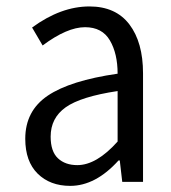

<svg xmlns="http://www.w3.org/2000/svg" viewBox="-20 -573 540 605"><path d="M201.2 12.7Q137.7 12.7 98.6 -25.9Q59.6 -64.5 59.6 -135.7Q59.6 -223.6 130.4 -271.5Q201.2 -319.3 350.6 -340.8Q350.6 -404.3 326.2 -445.8Q301.8 -487.3 248 -487.3Q191.4 -487.3 114.3 -429.7L81.1 -486.3Q171.9 -552.7 261.7 -552.7Q344.7 -552.7 387.7 -496.1Q430.7 -439.5 430.7 -341.8V0H365.2L357.4 -67.4H353.5Q281.2 12.7 201.2 12.7ZM223.6 -52.7Q284.2 -52.7 350.6 -127V-286.1Q234.4 -268.6 187 -234.9Q139.6 -201.2 139.6 -142.6Q139.6 -95.7 162.6 -74.2Q185.5 -52.7 223.6 -52.7Z"/></svg>

Font: Gen Shin Gothic Monospace Normal
Style: Regular
Weight: 350
Designer: [Source Han Sans]
Ryoko NISHIZUKA  (kana & ideographs); Paul D. Hunt (Latin, Greek & Cyrillic); Wenlong ZHANG  (bopomofo
Version: Version 1.002.20150607